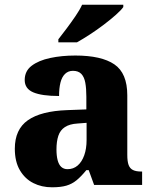

<svg xmlns="http://www.w3.org/2000/svg" viewBox="-20 -786 653 816"><path d="M201 10Q157 10 121.5 -8Q86 -26 64.5 -62.5Q43 -99 43 -154Q43 -236 98.5 -275Q154 -314 266 -318L347 -321V-375Q347 -410 342.5 -434.5Q338 -459 325.5 -472Q313 -485 290 -485Q270 -485 256.5 -472Q243 -459 237 -435Q231 -411 231 -378Q158 -378 121.5 -393.5Q85 -409 85 -446Q85 -484 114.5 -506.5Q144 -529 193 -539.5Q242 -550 300 -550Q411 -550 466 -512.5Q521 -475 521 -381V-128Q521 -100 526.5 -85Q532 -70 545 -63.5Q558 -57 580 -57H584V0H380L357 -63H347Q325 -36 305.5 -20Q286 -4 262 3Q238 10 201 10ZM267 -67Q292 -67 310 -82.5Q328 -98 338 -126Q348 -154 348 -191V-264L309 -261Q276 -259 256 -246Q236 -233 228 -209Q220 -185 220 -151Q220 -124 225 -105Q230 -86 240.5 -76.5Q251 -67 267 -67ZM228 -619Q243 -638 262.5 -664Q282 -690 300.5 -717Q319 -744 329 -766H504V-756Q495 -743 472.5 -723Q450 -703 421 -681Q392 -659 362 -639.5Q332 -620 307 -606H228Z"/></svg>

Font: Noto Serif Tibetan ExtraBold
Style: Regular
Weight: 800
Version: Version 2.103